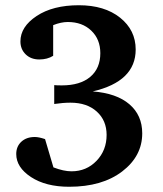

<svg xmlns="http://www.w3.org/2000/svg" viewBox="-20 -702 621 733"><path d="M42 -114Q42 -143 61.5 -161Q81 -179 113 -179Q128 -179 152 -171L184 -63Q223 -48 253 -48Q310 -48 348.5 -88Q387 -128 387 -187Q387 -242 349.5 -276Q312 -310 249 -310Q221 -310 187 -305V-377Q197 -376 216 -376Q286 -376 324.5 -408.5Q363 -441 363 -499Q363 -552 328.5 -585Q294 -618 239 -618Q213 -618 183 -606V-489Q161 -475 130 -475Q98 -475 78 -494.5Q58 -514 58 -544Q58 -600 120 -641Q182 -682 281 -682Q379 -682 438.5 -634.5Q498 -587 498 -513Q498 -391 334 -353Q425 -346 474 -304Q523 -262 523 -193Q523 -106 446.5 -47.5Q370 11 244 11Q155 11 98.5 -26Q42 -63 42 -114Z"/></svg>

Font: Khartiya
Style: Bold
Weight: 700
Version: Version 1.0.2